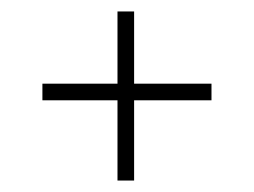

<svg xmlns="http://www.w3.org/2000/svg" viewBox="-20 -470 443 335"><path d="M214 -155H185V-295H54V-324H185V-450H214V-324H349V-295H214Z"/></svg>

Font: Smooch Sans
Style: Regular
Weight: 400
Designer: Robert E. Leuschke
Foundry: Robert E. Leuschke
Version: Version 1.010; ttfautohint (v1.8.3)